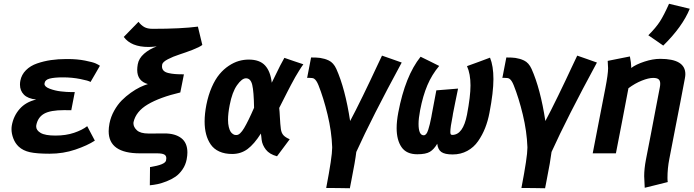

<svg xmlns="http://www.w3.org/2000/svg" viewBox="-20 -813 3677 1018"><path d="M482.9 -67.4Q443.4 -41.5 379.4 -19.8Q315.4 2 242.7 2Q174.8 2 138.4 -6.1Q102.1 -14.2 79.1 -35.6Q60.5 -53.2 50.8 -78.6Q41 -104 41 -128.4Q41 -138.2 42.5 -147Q51.3 -197.8 84 -235.1Q116.7 -272.5 171.9 -285.2Q127.4 -290 106.7 -311.3Q85.9 -332.5 85.9 -364.3Q85.9 -375.5 87.9 -385.3Q94.2 -417.5 117.7 -440.9Q141.1 -464.4 176.5 -476.6Q211.9 -488.8 250 -494.4Q288.1 -500 332 -500H338.4Q389.6 -500 431.2 -491.7Q472.7 -483.4 487.5 -476.6Q502.4 -469.7 509.8 -464.4Q501.5 -449.7 484.9 -421.1Q468.3 -392.6 460 -378.4Q450.2 -385.3 406 -394Q361.8 -402.8 314 -402.8Q267.6 -402.8 242.9 -396.2Q218.3 -389.6 216.3 -371.6Q216.3 -371.1 216.1 -369.9Q215.8 -368.7 215.8 -368.2Q215.8 -353 243.7 -342.5Q271.5 -332 302.7 -328.4Q334 -324.7 361.8 -324.7H365.2H367.7H376.5Q373.5 -308.6 367.2 -276.6Q360.8 -244.6 357.9 -228.5Q351.6 -228.5 338.9 -228.8Q326.2 -229 319.8 -229Q247.6 -229 214.1 -210.2Q180.7 -191.4 172.4 -149.4Q171.9 -147 171.9 -142.1Q171.9 -122.1 195.6 -108.2Q219.2 -94.2 273.9 -94.2Q329.6 -94.2 372.8 -108.9Q416 -123.5 442.4 -144Q449.2 -131.3 462.6 -105.7Q476.1 -80.1 482.9 -67.4Z M714.4 -697.3Q728 -679.2 744.9 -669.7Q761.7 -660.2 789.1 -660.2Q940.9 -660.2 1029.3 -671.9Q1033.2 -655.8 1041 -623.3Q1048.8 -590.8 1052.7 -574.7Q1037.6 -563 1001 -548.8Q964.4 -534.7 930.9 -523.9Q897.5 -513.2 869.9 -498.8Q842.3 -484.4 839.8 -470.7Q838.9 -463.9 838.9 -460.9Q838.9 -447.8 846.9 -439Q855 -430.2 871.8 -426Q888.7 -421.9 907.7 -420.4Q926.8 -418.9 955.1 -418.9Q951.7 -402.8 945.6 -370.8Q939.5 -338.9 936 -322.8Q826.7 -296.9 763.7 -259.5Q700.7 -222.2 688 -165.5Q687.5 -163.6 687.5 -159.2Q687.5 -139.2 706.1 -122.1Q724.6 -105 768.1 -105Q768.6 -105 810.5 -105.2Q852.5 -105.5 853 -105.5Q908.7 -105.5 941.2 -80.6Q973.6 -55.7 973.6 -4.4Q973.6 11.2 969.7 32.2Q963.9 62 947.3 85.9Q930.7 109.9 910.2 124Q889.6 138.2 863.3 148.4Q836.9 158.7 816.2 163.1Q795.4 167.5 774.4 169.4Q774.4 153.3 774.9 121.1Q775.4 88.9 775.4 72.8Q856 60.5 860.4 37.6Q861.8 31.2 861.8 25.9Q861.8 11.7 850.3 5.9Q838.9 0 812 0H802.2H722.2Q556.2 0 556.2 -117.2Q556.2 -135.7 560.5 -158.7Q567.4 -193.8 585.2 -225.8Q603 -257.8 625.2 -280.3Q647.5 -302.7 673.6 -321.3Q699.7 -339.8 722.2 -350.6Q744.6 -361.3 764.2 -367.2Q707.5 -383.3 707.5 -442.4Q707.5 -455.1 710.4 -472.2Q715.8 -503.4 743.9 -528.1Q772 -552.7 811 -566.9Q782.2 -564 767.6 -564Q675.3 -564 636.2 -617.2Q648.9 -630.4 675 -657Q701.2 -683.6 714.4 -697.3Z M1460.4 -240.7Q1462.4 -224.6 1464.1 -189.5Q1465.8 -154.3 1469.2 -128.4Q1472.2 -107.9 1482.7 -96.2Q1493.2 -84.5 1516.1 -74.7Q1504.9 -59.6 1482.4 -29.5Q1460 0.5 1448.7 15.6Q1408.7 4.9 1389.6 -19.8Q1370.6 -44.4 1367.2 -71.8Q1366.7 -77.1 1365.5 -88.1Q1364.3 -99.1 1363.3 -105Q1327.6 -48.8 1292.5 -22.7Q1257.3 3.4 1210.9 3.4Q1171.4 3.4 1142.6 -9.8Q1113.8 -22.9 1097.2 -47.1Q1080.6 -71.3 1072.8 -101.6Q1064.9 -131.8 1064.9 -168.9Q1064.9 -209.5 1074.2 -257.3Q1084.5 -309.1 1102.8 -350.8Q1121.1 -392.6 1143.6 -419.4Q1166 -446.3 1192.9 -464.1Q1219.7 -481.9 1245.8 -489.5Q1272 -497.1 1298.8 -497.1Q1356.9 -497.1 1385.5 -465.8Q1414.1 -434.6 1420.9 -374.5Q1429.2 -390.6 1442.1 -417.5Q1455.1 -444.3 1465.6 -465.3Q1476.1 -486.3 1487.8 -506.3Q1504.4 -500.5 1538.1 -489Q1571.8 -477.5 1588.4 -472.2Q1577.6 -457.5 1565.7 -438Q1553.7 -418.5 1545.7 -404.8Q1537.6 -391.1 1522.7 -362.5Q1507.8 -334 1503.2 -325Q1498.5 -315.9 1480.5 -280.3Q1462.4 -244.6 1460.4 -240.7ZM1197.8 -255.9Q1189 -211.4 1189 -177.7Q1189 -155.8 1193.1 -139.4Q1197.3 -123 1202.4 -115.2Q1207.5 -107.4 1214.1 -103Q1220.7 -98.6 1224.1 -97.9Q1227.5 -97.2 1230.5 -97.2H1234.4Q1252.4 -97.2 1274.4 -134Q1296.4 -170.9 1327.1 -241.7Q1325.7 -328.1 1317.4 -363Q1309.1 -397.9 1284.2 -397.9Q1262.7 -397.9 1236.8 -361.3Q1210.9 -324.7 1197.8 -255.9Z M1709.5 183.6Q1741.2 18.6 1741.2 -29.3V-33.2Q1738.3 -116.2 1716.8 -205.3Q1695.3 -294.4 1668.5 -361.3Q1657.7 -388.2 1645 -396Q1638.7 -400.4 1615.7 -400.4Q1614.3 -400.4 1611.8 -400.1Q1609.4 -399.9 1608.4 -399.9Q1611.8 -418 1618.9 -454.1Q1626 -490.2 1629.4 -508.3Q1661.1 -508.3 1677.7 -505.9Q1691.9 -503.4 1701.4 -500.7Q1710.9 -498 1723.4 -492.2Q1735.8 -486.3 1745.8 -475.1Q1755.9 -463.9 1763.2 -447.8Q1810.1 -343.3 1836.4 -171.4Q1861.8 -218.3 1904.1 -304.9Q1946.3 -391.6 1975.6 -455.1L2005.4 -518.1Q2022.5 -512.2 2057.4 -500Q2092.3 -487.8 2109.9 -481.4Q1951.2 -188.5 1869.1 -7.3Q1863.3 42 1843.3 142.1Q1841.8 149.4 1839.1 163.6Q1836.4 177.7 1835 185.1Q1814 184.6 1772.2 184.1Q1730.5 183.6 1709.5 183.6Z M2293.5 -334Q2313 -335.4 2351.3 -338.6Q2389.6 -341.8 2408.7 -343.3Q2403.3 -318.8 2393.6 -269.8Q2383.8 -220.7 2381.8 -210.4Q2380.9 -201.7 2379.9 -197.8Q2367.7 -138.2 2367.7 -113.3Q2367.7 -104 2370.1 -100.8Q2372.6 -97.7 2377.9 -97.7Q2435.1 -97.7 2456.1 -205.1Q2474.6 -302.7 2474.6 -359.9Q2474.6 -421.4 2456.1 -462.4Q2476.6 -469.7 2517.3 -484.6Q2558.1 -499.5 2578.1 -507.3Q2596.2 -463.4 2596.2 -393.6Q2596.2 -324.2 2575.2 -215.3Q2566.9 -171.4 2552.2 -134.3Q2537.6 -97.2 2514.9 -64.5Q2492.2 -31.7 2457.5 -12.9Q2422.9 5.9 2379.9 5.9Q2338.4 5.9 2320.1 -7.1Q2301.8 -20 2298.3 -50.8Q2280.8 -21 2259.3 -8.1Q2237.8 4.9 2192.4 4.9Q2134.8 4.9 2108.9 -33Q2083 -70.8 2083 -133.8Q2083 -170.4 2091.8 -216.8Q2128.4 -410.2 2210 -512.2Q2226.1 -504.4 2259.3 -488Q2292.5 -471.7 2308.6 -463.4Q2270 -417.5 2246.1 -361.3Q2222.2 -305.2 2207.5 -228.5Q2199.2 -184.6 2199.2 -156.2Q2199.2 -95.7 2226.6 -95.7Q2233.9 -95.7 2239.7 -102.5Q2245.6 -109.4 2250.7 -125.5Q2255.9 -141.6 2258.8 -154.5Q2261.7 -167.5 2267.1 -192.9Q2267.6 -195.3 2268.3 -200Q2269 -204.6 2269.5 -207Q2286.1 -290.5 2293.5 -334Z M2744.6 183.6Q2776.4 18.6 2776.4 -29.3V-33.2Q2773.4 -116.2 2752 -205.3Q2730.5 -294.4 2703.6 -361.3Q2692.9 -388.2 2680.2 -396Q2673.8 -400.4 2650.9 -400.4Q2649.4 -400.4 2647 -400.1Q2644.5 -399.9 2643.6 -399.9Q2647 -418 2654.1 -454.1Q2661.1 -490.2 2664.6 -508.3Q2696.3 -508.3 2712.9 -505.9Q2727.1 -503.4 2736.6 -500.7Q2746.1 -498 2758.5 -492.2Q2771 -486.3 2781 -475.1Q2791 -463.9 2798.3 -447.8Q2845.2 -343.3 2871.6 -171.4Q2897 -218.3 2939.2 -304.9Q2981.4 -391.6 3010.7 -455.1L3040.5 -518.1Q3057.6 -512.2 3092.5 -500Q3127.4 -487.8 3145 -481.4Q2986.3 -188.5 2904.3 -7.3Q2898.4 42 2878.4 142.1Q2877 149.4 2874.3 163.6Q2871.6 177.7 2870.1 185.1Q2849.1 184.6 2807.4 184.1Q2765.6 183.6 2744.6 183.6Z M3417.5 -626Q3458 -666.5 3479 -699.2Q3500 -731.9 3527.3 -793L3637.2 -766.6Q3598.1 -670.9 3496.6 -571.3Q3483.4 -580.6 3457 -598.9Q3430.7 -617.2 3417.5 -626ZM3562.5 -144.5 3528.8 29.8Q3519 79.6 3519 129.9Q3519 144.5 3520.5 152.3Q3500.5 157.7 3459.7 167.5Q3418.9 177.2 3398.4 182.6Q3395.5 122.6 3395.5 121.1Q3395.5 82 3404.8 33.2Q3409.2 10.7 3418 -34.7Q3426.8 -80.1 3431.2 -102.5Q3439 -144 3454.8 -226.6Q3470.7 -309.1 3478.5 -350.1Q3480.5 -359.9 3480.5 -369.1Q3480.5 -385.7 3471.7 -392.8Q3462.9 -399.9 3443.4 -399.9Q3418.9 -399.9 3382.8 -385.5Q3346.7 -371.1 3312 -345.2Q3301.3 -287.6 3279.1 -172.6Q3256.8 -57.6 3245.6 0H3122.6Q3133.8 -57.6 3156 -172.6Q3178.2 -287.6 3189.5 -344.7Q3204.1 -419.9 3204.1 -451.2Q3204.1 -459 3202.1 -490.2Q3221.7 -494.1 3261 -502Q3300.3 -509.8 3319.8 -513.7Q3326.7 -478 3326.7 -460.4V-452.6Q3352.1 -471.7 3396.7 -486.3Q3441.4 -501 3480.5 -501Q3613.8 -501 3613.8 -419.9Q3613.8 -410.6 3611.3 -397.5Q3603.5 -355 3587.2 -270.8Q3570.8 -186.5 3562.5 -144.5Z"/></svg>

Font: Fantasque Sans Mono
Style: Bold Italic
Weight: 700
Italic angle: -11°
Monospace: yes
Designer: Jany Belluz
Version: Version 1.7.1